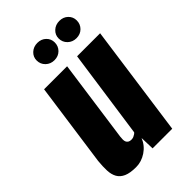

<svg xmlns="http://www.w3.org/2000/svg" viewBox="-203 -723 802 802"><g transform="rotate(-45 197.5 -322.5)"><path d="M106 7Q71 7 50.5 -2Q30 -11 20.5 -28Q11 -45 10 -69Q9 -93 12 -124L64 -495H200L149 -130Q148 -121 148 -113.5Q148 -106 150.5 -100.5Q153 -95 158.5 -91.5Q164 -88 173 -88Q181 -88 186.5 -90.5Q192 -93 196.5 -96Q201 -99 203 -102L259 -495H395L326 0H210L208 -63Q195 -31 166.5 -12Q138 7 106 7ZM181 -550Q158 -550 142.5 -565Q127 -580 127 -602Q127 -623 142.5 -637.5Q158 -652 181 -652Q204 -652 219 -637.5Q234 -623 234 -602Q234 -580 219 -565Q204 -550 181 -550ZM311 -550Q288 -550 272.5 -565Q257 -580 257 -602Q257 -623 272.5 -637.5Q288 -652 311 -652Q334 -652 349 -637.5Q364 -623 364 -602Q364 -580 349 -565Q334 -550 311 -550Z"/></g></svg>

Font: Alumni Sans ExtraBold
Style: Italic
Weight: 800
Italic angle: -8°
Designer: Robert E. Leuschke
Foundry: Robert E. Leuschke
Version: Version 1.016